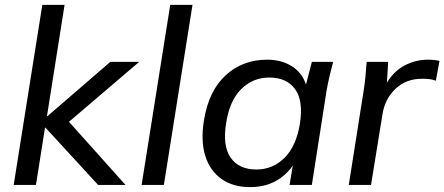

<svg xmlns="http://www.w3.org/2000/svg" viewBox="-20 -756 1817 785"><path d="M36 0 153 -736H244L172 -281H174L431 -503H549L262 -258L493 0H381L166 -234H164L127 0Z M559 0 676 -736H767L650 0Z M1002 9Q933 9 886 -24Q839 -57 819.5 -118Q800 -179 814 -265Q834 -386 903.5 -449Q973 -512 1072 -512Q1131 -512 1173.5 -485Q1216 -458 1231 -410L1255 -503H1342Q1334 -473 1327 -443Q1320 -413 1315 -384L1255 0H1164L1177 -79Q1148 -37 1104 -14Q1060 9 1002 9ZM1028 -63Q1095 -63 1143 -110.5Q1191 -158 1206 -249Q1221 -344 1186.5 -391.5Q1152 -439 1081 -439Q1014 -439 966.5 -392Q919 -345 905 -255Q889 -160 923 -111.5Q957 -63 1028 -63Z M1406 0 1466 -380Q1471 -410 1474 -441.5Q1477 -473 1479 -503H1567L1562 -418Q1591 -466 1635.5 -489Q1680 -512 1729 -512Q1755 -512 1777 -507L1762 -426Q1749 -431 1736 -432.5Q1723 -434 1706 -434Q1640 -434 1597 -393Q1554 -352 1544 -290L1497 0Z"/></svg>

Font: Mulish Medium
Style: Italic
Weight: 500
Italic angle: -9°
Designer: Vernon Adams
Foundry: Vernon Adams
Version: Version 3.603; ttfautohint (v1.8.3)